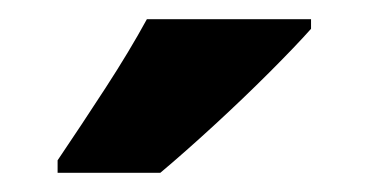

<svg xmlns="http://www.w3.org/2000/svg" viewBox="-20 -786 384 200"><path d="M304 -756Q288 -738 260.5 -710.5Q233 -683 202.5 -655Q172 -627 147 -606H40V-619Q65 -656 90 -694.5Q115 -733 133 -766H304Z"/></svg>

Font: Noto Sans Lao UI Cond ExtBd
Style: Regular
Weight: 800
Width: 3
Designer: Monotype Design Team
Foundry: Monotype Imaging Inc.
Version: Version 2.000; ttfautohint (v1.8.4.7-5d5b)